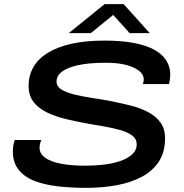

<svg xmlns="http://www.w3.org/2000/svg" viewBox="-20 -895 888 927"><path d="M395 12Q322 12 258 4.5Q194 -3 145.5 -22Q97 -41 69.5 -76Q42 -111 42 -164Q42 -178 44.5 -193Q47 -208 51 -219H179Q177 -213 174 -203Q171 -193 171 -182Q171 -153 198 -133.5Q225 -114 275 -104.5Q325 -95 394 -95Q436 -95 479.5 -100Q523 -105 559 -117Q595 -129 617.5 -149Q640 -169 640 -199Q640 -224 619 -240Q598 -256 564 -266Q530 -276 488.5 -283.5Q447 -291 405 -298Q354 -307 303 -319Q252 -331 210 -350.5Q168 -370 143 -401.5Q118 -433 118 -481Q118 -530 141 -570.5Q164 -611 210 -639.5Q256 -668 324.5 -683.5Q393 -699 484 -699Q569 -699 629.5 -687Q690 -675 728 -653Q766 -631 784 -601Q802 -571 802 -536Q802 -529 801 -518.5Q800 -508 796 -489H670Q673 -499 673.5 -505Q674 -511 674 -512Q674 -546 624.5 -569Q575 -592 491 -592Q411 -592 358 -580.5Q305 -569 279 -549Q253 -529 253 -501Q253 -478 275.5 -463.5Q298 -449 335.5 -439.5Q373 -430 419.5 -423Q466 -416 515 -407Q565 -397 612 -385Q659 -373 696.5 -353Q734 -333 755.5 -302.5Q777 -272 777 -227Q777 -161 747 -115Q717 -69 664 -41Q611 -13 542 -0.5Q473 12 395 12ZM312 -735 485 -875H577L703 -735H606L503 -849H559L418 -735Z"/></svg>

Font: Archivo Expanded Medium
Style: Italic
Weight: 500
Width: 7
Italic angle: -10°
Designer: Hector Gatti
Foundry: Omnibus-Type
Version: Version 2.001